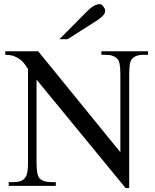

<svg xmlns="http://www.w3.org/2000/svg" viewBox="-20 -914 763 944"><path d="M685.1 -644.5Q664.1 -644.5 648.9 -638.4Q633.8 -632.3 625.5 -619.6Q615.2 -603 615.2 -547.4V10.7H597.7L159.7 -522.5V-115.7Q159.7 -54.7 173.3 -38.6Q191.4 -18.6 231.4 -18.6H254.4V0H22.9V-18.6H45.9Q67.9 -18.6 82.8 -24.4Q97.7 -30.3 106 -43.9Q111.8 -51.8 114.7 -69.1Q117.7 -86.4 117.7 -115.7V-575.7Q112.8 -581.1 105.7 -592.5Q98.6 -604 86.2 -615.5Q73.7 -627 54.4 -635.7Q35.2 -644.5 5.9 -644.5V-662.1H167.5L571.8 -165.5V-547.4Q571.8 -610.4 558.1 -623.5Q540 -644.5 500.5 -644.5H478.5V-662.1H708V-644.5ZM497.1 -861.8Q497.1 -847.7 484.6 -835.4Q472.2 -823.2 456.5 -813L312 -721.2H272L410.6 -860.8Q423.3 -874 439.2 -883.8Q455.1 -893.6 471.2 -893.6Q475.1 -893.6 479.5 -890.6Q483.9 -887.7 487.8 -882.8Q491.7 -877.9 494.4 -872.3Q497.1 -866.7 497.1 -861.8Z"/></svg>

Font: Doulos SIL Eur
Style: Regular
Weight: 400
Designer: Walt Agee, Victor Gaultney, Peter Martin, Debbi Hosken, Becca Hirsbrunner
Foundry: SIL International
Version: Version 5.000